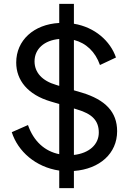

<svg xmlns="http://www.w3.org/2000/svg" viewBox="-20 -875 673 995"><path d="M587 -195C587 -80 497 1 363 11C363 11 363 100 363 100C363 100 287 100 287 100C287 100 287 9 287 9C165 -9 73 -90 41 -190C41 -190 125 -227 125 -227C154 -143 212 -91 287 -76C287 -76 287 -336 287 -336C287 -336 243 -349 243 -349C124 -384 64 -459 64 -551C64 -666 155 -749 287 -756C287 -756 287 -855 287 -855C287 -855 363 -855 363 -855C363 -855 363 -752 363 -752C472 -734 552 -662 581 -577C581 -577 498 -538 498 -538C474 -607 426 -652 363 -668C363 -668 363 -407 363 -407C363 -407 404 -395 404 -395C526 -358 587 -295 587 -195ZM271 -435C271 -435 287 -430 287 -430C287 -430 287 -673 287 -673C209 -666 159 -621 159 -557C159 -500 198 -456 271 -435ZM363 -72C442 -81 492 -126 492 -188C492 -251 456 -285 382 -307C382 -307 363 -313 363 -313C363 -313 363 -72 363 -72Z"/></svg>

Font: Preevio_Regular
Style: Regular
Weight: 500
Designer: Gumpita Rahayu
Foundry: Tokotype Studio
Version: ""